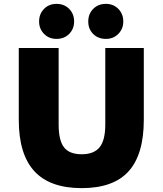

<svg xmlns="http://www.w3.org/2000/svg" viewBox="-20 -959 840 992"><path d="M77 -340V-711H283V-316Q283 -233 311 -197.5Q339 -162 402 -162Q465 -162 494.5 -198Q524 -234 524 -316V-711H723V-340Q723 -161 644.5 -74Q566 13 402 13Q238 13 157.5 -74.5Q77 -162 77 -340ZM436 -848Q436 -887 461.5 -913Q487 -939 527 -939Q566 -939 591.5 -913Q617 -887 617 -848Q617 -810 591.5 -784Q566 -758 527 -758Q487 -758 461.5 -783.5Q436 -809 436 -848ZM182 -848Q182 -887 207.5 -913Q233 -939 272 -939Q312 -939 337.5 -913Q363 -887 363 -848Q363 -810 337.5 -784Q312 -758 272 -758Q233 -758 207.5 -784Q182 -810 182 -848Z"/></svg>

Font: Nebula Sans Black
Style: Regular
Weight: 900
Designer: Paul D. Hunt for Adobe (as Source Sans)
Foundry: Nebula Entertainment & Broadcasting LLC
Version: Version 1.010